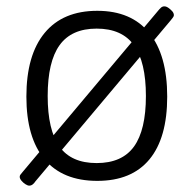

<svg xmlns="http://www.w3.org/2000/svg" viewBox="-20 -563 609 604"><path d="M72 21Q67 21 60 16.5Q53 12 47.5 5.5Q42 -1 42 -7Q42 -11 45 -14.5Q48 -18 52 -23L478 -530Q482 -535 486.5 -539Q491 -543 497 -543Q503 -543 509.5 -538.5Q516 -534 521.5 -528Q527 -522 527 -515Q527 -512 524 -508Q521 -504 517 -499L91 8Q88 13 83 17Q78 21 72 21ZM286 6Q177 6 120 -62Q63 -130 63 -259Q63 -390 120.5 -459.5Q178 -529 286 -529Q393 -529 449.5 -459.5Q506 -390 506 -259Q506 -129 450 -61.5Q394 6 286 6ZM284 -50Q364 -50 401.5 -102Q439 -154 439 -261Q439 -368 401.5 -420.5Q364 -473 284 -473Q205 -473 167.5 -421Q130 -369 130 -261Q130 -154 167 -102Q204 -50 284 -50Z"/></svg>

Font: Asap Light
Style: Regular
Weight: 300
Designer: Pablo Cosgaya
Foundry: Omnibus-Type
Version: Version 3.001